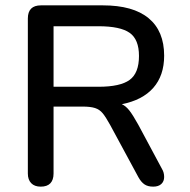

<svg xmlns="http://www.w3.org/2000/svg" viewBox="-20 -690 709 717"><path d="M84 -42V-621Q84 -670 133 -670H364Q477 -670 535 -622Q593 -574 593 -482Q593 -408 552.5 -362Q512 -316 435 -301Q450 -294 463 -277.5Q476 -261 496 -225L585 -59Q593 -46 593 -29Q593 -13 582.5 -3Q572 7 552 7Q532 7 519.5 -1.5Q507 -10 497 -28L391 -224Q375 -253 363.5 -267Q352 -281 335 -286.5Q318 -292 288 -292H180V-42Q180 -18 168 -5.5Q156 7 132 7Q109 7 96.5 -6Q84 -19 84 -42ZM499 -481Q499 -543 464 -567.5Q429 -592 348 -592H180V-366H348Q429 -366 464 -391.5Q499 -417 499 -481Z"/></svg>

Font: SN Pro
Style: Regular
Weight: 400
Designer: Tobias Whetton
Foundry: Supernotes
Version: Version 1.003